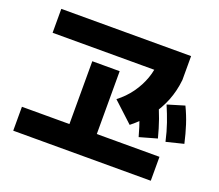

<svg xmlns="http://www.w3.org/2000/svg" viewBox="-123 -907 1246 1094"><g transform="rotate(20 500.0 -360.0)"><path d="M53 13V-132H341V-513H507V-132H887V13ZM73 -588V-733H860V-588ZM544 -357Q591 -393 624 -439Q657 -485 675.5 -536.5Q694 -588 695 -643L860 -588Q853 -520 829 -459.5Q805 -399 764.5 -345.5Q724 -292 665 -245ZM737 -197Q721 -255 704 -302Q687 -349 663 -398L770 -432Q793 -384 810.5 -334.5Q828 -285 843 -227ZM890 -224Q877 -282 860.5 -329.5Q844 -377 823 -426L926 -457Q950 -407 966 -357.5Q982 -308 995 -250Z"/></g></svg>

Font: M PLUS 2 ExtraBold
Style: Regular
Weight: 800
Version: Version 1.001